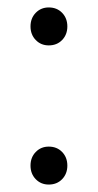

<svg xmlns="http://www.w3.org/2000/svg" viewBox="-20 -484 263 516"><path d="M62 -413Q62 -435 76 -449.5Q90 -464 111 -464Q133 -464 147 -449.5Q161 -435 161 -413Q161 -391 147 -376.5Q133 -362 111 -362Q90 -362 76 -376.5Q62 -391 62 -413ZM62 -39Q62 -61 76 -75.5Q90 -90 111 -90Q133 -90 147 -75.5Q161 -61 161 -39Q161 -17 147 -2.5Q133 12 111 12Q90 12 76 -2.5Q62 -17 62 -39Z"/></svg>

Font: Sarabun ExtraLight
Style: Regular
Weight: 275
Designer: Suppakit Chalermlarp | Katatrad Co.,Ltd.
Foundry: Cadson Demak Co.,Ltd.
Version: Version 1.000; ttfautohint (v1.6)